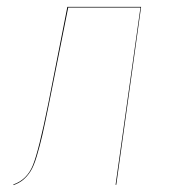

<svg xmlns="http://www.w3.org/2000/svg" viewBox="-20 -537 496 558"><path d="M390.1 -517.1 317.9 0H315.9L388.2 -515.1H178.2L122.1 -233.9Q110.4 -175.8 103 -144Q95.7 -112.3 86.9 -83Q78.1 -53.7 68.8 -39.3Q59.6 -24.9 47.9 -14.9Q36.1 -4.9 19 1V-1Q58.6 -14.6 75.7 -57.1Q92.8 -99.6 120.1 -234.9L175.8 -517.1Z"/></svg>

Font: Fira Sans Compressed Two
Style: Italic
Weight: 100
Width: 3
Italic angle: -8°
Designer: Carrois Corporate & Edenspiekermann AG
Foundry: Carrois Corporate GbR & Edenspiekermann AG
Version: Version 4.203;PS 004.203;hotconv 1.0.88;makeotf.lib2.5.64775